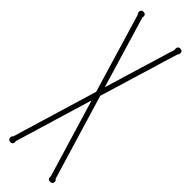

<svg xmlns="http://www.w3.org/2000/svg" viewBox="-246 -721 742 742"><g transform="rotate(45 125.0 -350.0)"><path d="M241 -13Q247 -10 247 -3Q247 10 234 10Q221 10 221 -3V-7L125 -326L29 -7Q29 -6 29.5 -5Q30 -4 30 -3Q30 10 17 10Q4 10 4 -3Q4 -11 9 -13L114 -362L17 -686Q12 -691 12 -697Q12 -710 25 -710Q38 -710 38 -697Q38 -696 37.5 -694.5Q37 -693 37 -692L125 -398L214 -692Q213 -692 213 -697Q213 -710 226 -710Q239 -710 239 -697Q239 -691 234 -686L136 -362Z"/></g></svg>

Font: Wire One
Style: Regular
Weight: 400
Designer: Alexei Vanyashin, Gayaneh Bagdasaryan
Foundry: Cyreal
Version: Version 1.102; ttfautohint (v1.8.3)